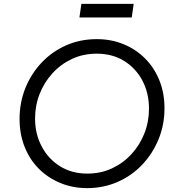

<svg xmlns="http://www.w3.org/2000/svg" viewBox="-20 -959 921 991"><path d="M81 -345Q81 -430 111 -504.5Q141 -579 195 -636Q249 -693 321.5 -725Q394 -757 479 -757Q554 -757 617.5 -731Q681 -705 728.5 -657.5Q776 -610 802.5 -544.5Q829 -479 829 -400Q829 -315 798.5 -240.5Q768 -166 714 -109Q660 -52 587 -20Q514 12 430 12Q356 12 292.5 -14Q229 -40 181.5 -87Q134 -134 107.5 -200Q81 -266 81 -345ZM749 -398Q749 -478 715.5 -542Q682 -606 621.5 -644Q561 -682 479 -682Q410 -682 352 -655Q294 -628 251 -581Q208 -534 184.5 -474Q161 -414 161 -347Q161 -268 195 -203.5Q229 -139 289.5 -101Q350 -63 431 -63Q500 -63 558 -90Q616 -117 659 -164Q702 -211 725.5 -271Q749 -331 749 -398ZM390 -869 400 -939H670L660 -869Z"/></svg>

Font: Kosmopol Plus Jakarta Sans Italic It
Style: Regular
Weight: 400
Italic angle: -8.04999°
Designer: Gumpita Rahayu
Foundry: Tokotype
Version: Version 2.006